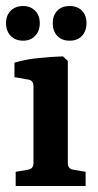

<svg xmlns="http://www.w3.org/2000/svg" viewBox="-21 -617 324 637"><path d="M204 -76Q204 -57 222 -54L263 -47V0H31V-47L72 -54Q90 -57 90 -76V-331Q90 -350 73 -353L27 -361V-409Q63 -420 107.5 -424.5Q152 -429 188 -430L204 -415ZM111 -540Q111 -514 95.5 -498Q80 -482 56 -482Q30 -482 14.5 -498Q-1 -514 -1 -540Q-1 -566 14.5 -581.5Q30 -597 56 -597Q80 -597 95.5 -581.5Q111 -566 111 -540ZM266 -540Q266 -514 251 -498Q236 -482 210 -482Q184 -482 169 -498Q154 -514 154 -540Q154 -566 169 -581.5Q184 -597 210 -597Q236 -597 251 -581.5Q266 -566 266 -540Z"/></svg>

Font: Yrsa SemiBold
Style: Regular
Weight: 600
Version: Version 2.004